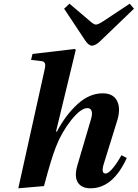

<svg xmlns="http://www.w3.org/2000/svg" viewBox="-20 -1007 745 1039"><path d="M327 -960 356 -987 469 -891Q488 -874 499 -874Q511 -874 537 -891L682 -987L705 -960L525 -787Q498 -760 477 -760Q460 -760 441 -788ZM79 12 222 -633Q232 -673 206 -676L148 -683L156 -715L385 -742L390 -737L283 -295H288Q334 -383 398.5 -442.5Q463 -502 536 -502Q594 -502 614.5 -459Q635 -416 612 -347L540 -115Q527 -68 551 -68Q567 -68 591.5 -98Q616 -128 637 -167L666 -152Q591 12 470 12Q421 12 401 -20Q381 -52 399 -113L473 -364Q481 -392 475.5 -407Q470 -422 453 -422Q417 -422 365 -356.5Q313 -291 283 -213Q258 -151 218 0Z"/></svg>

Font: Lingua Franca
Style: Bold Italic
Weight: 700
Italic angle: -13°
Version: Version 1.19